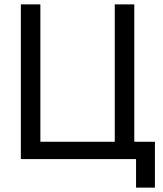

<svg xmlns="http://www.w3.org/2000/svg" viewBox="-20 -725 741 875"><path d="M503 0V-705H592V0ZM116 0V-79H549V0ZM75 0V-705H164V0ZM600 130V0H555V-79H686V130Z"/></svg>

Font: TikTok Sans 24pt
Style: Regular
Weight: 400
Version: Version 4.000